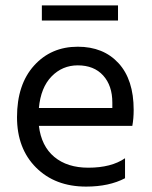

<svg xmlns="http://www.w3.org/2000/svg" viewBox="-20 -686 562 711"><path d="M417 -666V-610H135V-666ZM396 -286V-306Q396 -369 362 -406.5Q328 -444 268 -444Q211 -444 171 -403Q131 -362 124 -286ZM443 -100V-26Q384 5 299 5Q184 5 113.5 -65.5Q43 -136 43 -252Q43 -373 106 -443Q169 -513 268 -513Q363 -513 419 -452Q475 -391 475 -279Q475 -247 470 -220H124Q133 -145 181 -105Q229 -65 307 -65Q392 -65 443 -100Z"/></svg>

Font: Hind
Style: Regular
Weight: 400
Designer: Manushi Parikh, Satya Rajpurohit
Foundry: Indian Type Foundry
Version: Version 2.000;PS 1.0;hotconv 1.0.79;makeotf.lib2.5.61930